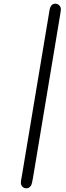

<svg xmlns="http://www.w3.org/2000/svg" viewBox="-20 -769 359 1038"><path d="M92.8 217.8Q92.8 208 97.2 188L246.1 -704.1Q251 -749 278.8 -749Q291 -749 300 -740.5Q309.1 -731.9 309.1 -717.8Q309.1 -715.8 306.2 -694.8L157.2 199.2L155.8 204.1Q154.8 210 154.8 210.9Q154.8 211.9 153.3 217.5Q151.9 223.1 151.4 224.6Q150.9 226.1 149.4 230.5Q147.9 234.9 146 236.3Q144 237.8 141.6 241Q139.2 244.1 136.5 245.6Q133.8 247.1 129.9 248Q126 249 122.1 249Q109.9 249 101.3 240.5Q92.8 231.9 92.8 217.8Z"/></svg>

Font: CMU Serif Extra
Style: BoldSlanted
Weight: 700
Italic angle: -9.46001°
Version: Version 0.7.0